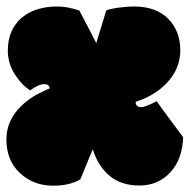

<svg xmlns="http://www.w3.org/2000/svg" viewBox="-20 -570 591 599"><path d="M160.2 -549.8Q90.3 -549.8 48.8 -515.6Q4.4 -478 4.4 -412.1Q4.4 -372.6 26.1 -338.4Q47.9 -304.2 74.2 -288.1Q100.1 -307.6 119.1 -307.6Q131.8 -307.6 135.7 -294.9Q97.2 -277.3 85 -269.5Q0 -215.3 0 -134.8Q0 -69.3 42.2 -30Q84.5 9.3 145.5 9.3Q196.8 9.3 230.5 -10.3L269.5 -104.5Q285.2 -52.7 321.3 -22Q357.4 8.8 415.3 8.8Q473.1 8.8 511.2 -32.2Q549.3 -73.2 551.3 -142.1Q525.4 -177.2 503.4 -206.5Q481.4 -235.8 468.8 -254.4Q434.1 -235.8 419.9 -235.8Q403.3 -235.8 403.3 -252.4Q462.4 -271.5 499 -309.6Q542.5 -354.5 542.5 -413.6Q542.5 -472.7 504.9 -511.2Q467.3 -549.8 397.5 -549.8Q378.9 -549.8 353.5 -546.6Q328.1 -543.5 311.5 -537.6L280.3 -435.5Q278.8 -438.5 275.9 -444.1Q272.9 -449.7 270.8 -454.3Q268.6 -459 261.5 -472.4Q254.4 -485.8 251 -492.4Q247.6 -499 242.2 -509.3Q236.8 -519.5 233.2 -526.6Q229.5 -533.7 227.5 -537.1Q189.5 -549.8 160.2 -549.8Z"/></svg>

Font: Friends & Family
Style: Regular
Weight: 400
Designer: Sarang Kulkarni, Maithili Shingre, Noopur Datye
Foundry: Ek Type
Version: Version 1.000;hotconv 1.0.117;makeotfexe 2.5.65602